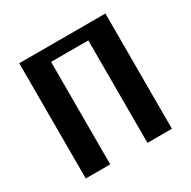

<svg xmlns="http://www.w3.org/2000/svg" viewBox="-147 -794 934 938"><g transform="rotate(-30 320.0 -325.0)"><path d="M77 0V-650H563V0H425V-578H215V0Z"/></g></svg>

Font: Arsenal
Style: Bold
Weight: 700
Designer: Andrij Shevchenko
Foundry: Stairsfor
Version: Version 2.001;PS 002.001;hotconv 1.0.88;makeotf.lib2.5.64775